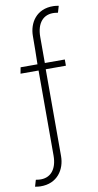

<svg xmlns="http://www.w3.org/2000/svg" viewBox="-98 -789 496 975"><g transform="rotate(-10 150.0 -302.0)"><path d="M252 -747C164 -749 123 -683 123 -615C123 -590 122 -494 121 -470H34L28 -438H121V0C121 73 85 113 27 108C23 108 17 107 11 106L1 140C14 142 21 143 28 143C116 145 158 78 158 10V-438H262V-470H159V-604C159 -677 195 -717 253 -712C257 -712 263 -711 269 -710L279 -744C266 -746 259 -747 252 -747Z"/></g></svg>

Font: Kreadon Extra Light
Style: Regular
Weight: 200
Designer: kohakuno
Foundry: StudioGnu
Version: Version 1.000;Glyphs 3.1.2 (3151)